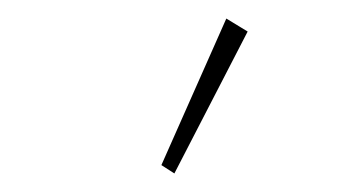

<svg xmlns="http://www.w3.org/2000/svg" viewBox="-20 -711 390 207"><path d="M168 -524 154 -533 224 -691 247 -677Z"/></svg>

Font: Inconsolata ExtraCondensed ExtraLight
Style: Regular
Weight: 200
Width: 2
Monospace: yes
Designer: Raph Levien, Cyreal, Brenton Simpson
Foundry: Raph Levien, Cyreal, Google
Version: Version 3.001; ttfautohint (v1.8.2.53-6de2)